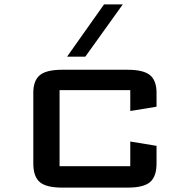

<svg xmlns="http://www.w3.org/2000/svg" viewBox="-20 -855 853 875"><path d="M368.7 -596.7H285.6L454.1 -835H539.6ZM693.4 -190.4V-109.9Q693.4 -50.8 664.1 -25.4Q634.8 0 561.5 0H263.7Q190.4 0 161.1 -25.4Q131.8 -50.8 131.8 -109.9V-432.1Q131.8 -487.8 161.6 -512.5Q191.4 -537.1 263.7 -537.1H561.5Q633.8 -537.1 663.6 -512.5Q693.4 -487.8 693.4 -432.1V-368.7L573.7 -349.1V-444.3H251.5V-97.7H573.7V-210Z"/></svg>

Font: Squarish Sans CT
Style: RegularSC
Weight: 400
Version: Version 0.9